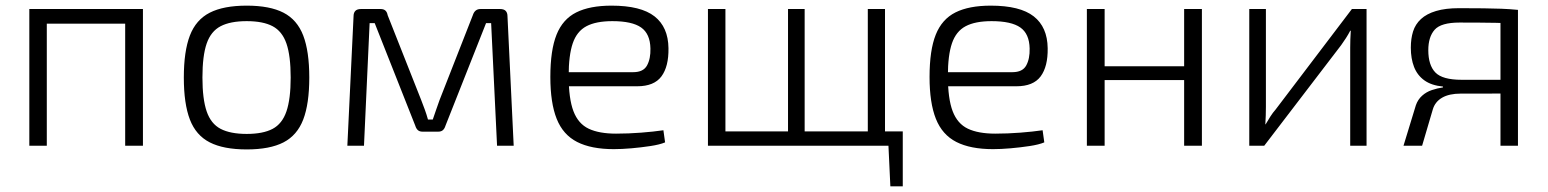

<svg xmlns="http://www.w3.org/2000/svg" viewBox="-20 -517 5489 681"><path d="M487 -485V0H424V-485ZM146 -485V0H84V-485ZM433 -485 432 -433H141V-485Z M855 -497Q937 -497 985.5 -472Q1034 -447 1055.5 -391Q1077 -335 1077 -242Q1077 -149 1055.5 -93Q1034 -37 985.5 -12Q937 13 855 13Q773 13 724 -12Q675 -37 653.5 -93Q632 -149 632 -242Q632 -335 653.5 -391Q675 -447 724 -472Q773 -497 855 -497ZM855 -442Q797 -442 762.5 -424Q728 -406 713 -362.5Q698 -319 698 -242Q698 -166 713 -122Q728 -78 762.5 -60Q797 -42 855 -42Q913 -42 947 -60Q981 -78 996 -122Q1011 -166 1011 -242Q1011 -319 996 -362.5Q981 -406 947 -424Q913 -442 855 -442Z M1754 -485Q1780 -485 1780 -459L1802 0H1743L1722 -435H1704L1560 -71Q1557 -61 1551 -55.5Q1545 -50 1534 -50H1479Q1468 -50 1462 -55.5Q1456 -61 1453 -71L1309 -435H1291L1271 0H1212L1234 -459Q1234 -485 1260 -485H1330Q1341 -485 1347 -479.5Q1353 -474 1355 -463L1474 -162Q1481 -144 1487 -127.5Q1493 -111 1498 -93H1515Q1521 -111 1527 -128Q1533 -145 1539 -162L1657 -463Q1664 -485 1684 -485Z M2149 -497Q2253 -497 2301.5 -459Q2350 -421 2351 -346Q2352 -281 2326 -246Q2300 -211 2240 -211H1957V-261H2226Q2262 -261 2275 -285Q2288 -309 2287 -345Q2286 -397 2254 -419.5Q2222 -442 2152 -442Q2094 -442 2060 -424Q2026 -406 2011.5 -363.5Q1997 -321 1997 -248Q1997 -167 2014 -122.5Q2031 -78 2068 -60.5Q2105 -43 2165 -43Q2209 -43 2254 -46.5Q2299 -50 2333 -55L2339 -12Q2320 -4 2287 1Q2254 6 2219.5 9Q2185 12 2157 12Q2077 12 2027 -13.5Q1977 -39 1954.5 -95.5Q1932 -152 1932 -244Q1932 -339 1954 -394Q1976 -449 2024 -473Q2072 -497 2149 -497Z M2553 -485V0H2491V-485ZM3182 -51V0H2546V-51ZM2834 -485V0H2775V-485ZM3119 -485V0H3058V-485ZM3182 -5V144H3138L3131 -5Z M3494 -497Q3598 -497 3646.5 -459Q3695 -421 3696 -346Q3697 -281 3671 -246Q3645 -211 3585 -211H3302V-261H3571Q3607 -261 3620 -285Q3633 -309 3632 -345Q3631 -397 3599 -419.5Q3567 -442 3497 -442Q3439 -442 3405 -424Q3371 -406 3356.5 -363.5Q3342 -321 3342 -248Q3342 -167 3359 -122.5Q3376 -78 3413 -60.5Q3450 -43 3510 -43Q3554 -43 3599 -46.5Q3644 -50 3678 -55L3684 -12Q3665 -4 3632 1Q3599 6 3564.5 9Q3530 12 3502 12Q3422 12 3372 -13.5Q3322 -39 3299.5 -95.5Q3277 -152 3277 -244Q3277 -339 3299 -394Q3321 -449 3369 -473Q3417 -497 3494 -497Z M3898 -485V0H3835V-485ZM4189 -282V-233H3892V-282ZM4243 -485V0H4180V-485Z M4827 -485V0H4769V-348Q4769 -363 4769.5 -377.5Q4770 -392 4771 -408H4769Q4763 -396 4754 -382Q4745 -368 4737 -357L4464 0H4411V-485H4470V-138Q4470 -123 4469.5 -108Q4469 -93 4468 -76H4469Q4477 -90 4486 -104Q4495 -118 4504 -128L4775 -485Z M5155 -488Q5207 -488 5242 -487.5Q5277 -487 5305 -486Q5333 -485 5364 -482L5352 -433Q5340 -435 5286.5 -436Q5233 -437 5157 -437Q5091 -437 5068.5 -411.5Q5046 -386 5046 -339Q5046 -286 5071 -260Q5096 -234 5164 -234H5353L5355 -186Q5346 -186 5320.5 -185.5Q5295 -185 5254.5 -185Q5214 -185 5161 -185Q5120 -185 5095 -170.5Q5070 -156 5062 -129L5024 0H4958L5002 -144Q5009 -164 5024 -177.5Q5039 -191 5058.5 -197.5Q5078 -204 5098 -207V-210Q5057 -214 5032 -232Q5007 -250 4995.5 -279.5Q4984 -309 4984 -348Q4984 -380 4992 -405.5Q5000 -431 5020 -449.5Q5040 -468 5073.5 -478Q5107 -488 5155 -488ZM5364 -482V0H5302V-482Z"/></svg>

Font: Exo 2 Light
Style: Regular
Weight: 300
Designer: Natanael Gama
Foundry: Natanael Gama
Version: Version 2.010